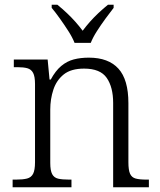

<svg xmlns="http://www.w3.org/2000/svg" viewBox="-20 -786 672 806"><path d="M33 0V-32H47Q76 -32 93.5 -36.5Q111 -41 119 -56.5Q127 -72 127 -105V-433Q127 -465 119 -480Q111 -495 95 -499.5Q79 -504 53 -504H38V-536H180L188 -452H193Q213 -489 237 -509Q261 -529 289.5 -536.5Q318 -544 353 -544Q435 -544 477 -498Q519 -452 519 -353V-105Q519 -72 526 -56.5Q533 -41 549.5 -36.5Q566 -32 595 -32H605V0H455V-354Q455 -420 428 -459Q401 -498 333 -498Q278 -498 247.5 -473.5Q217 -449 204 -409.5Q191 -370 191 -326V-102Q191 -70 199 -55Q207 -40 224 -36Q241 -32 270 -32H280V0ZM293 -606Q284 -629 267 -655.5Q250 -682 231.5 -708Q213 -734 197 -753V-766H221Q243 -748 261.5 -730.5Q280 -713 296 -695Q312 -677 327 -657Q342 -677 358 -695Q374 -713 392.5 -730.5Q411 -748 433 -766H457V-753Q442 -734 423 -708Q404 -682 387 -655.5Q370 -629 361 -606Z"/></svg>

Font: Noto Serif Armenian Light
Style: Regular
Weight: 300
Version: Version 2.007